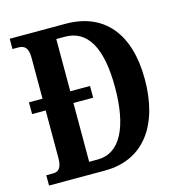

<svg xmlns="http://www.w3.org/2000/svg" viewBox="-106 -808 842 902"><g transform="rotate(-15 315.0 -357.0)"><path d="M22 0H294C486 0 586 -147 586 -366C586 -593 477 -714 294 -714H22V-664H50C79 -664 98 -651 98 -603V-402H32V-345H98V-113C98 -67 82 -50 56 -50H22ZM275 -59H233V-345H329V-402H233V-656H275C384 -656 441 -560 441 -366C441 -173 384 -59 275 -59Z"/></g></svg>

Font: Noto Serif Devanagari ExtraCondensed
Style: Bold
Weight: 700
Width: 2
Designer: Universal Thirst, Indian Type Foundry and the Monotype Design Team
Foundry: Monotype Imaging Inc.
Version: Version 2.004